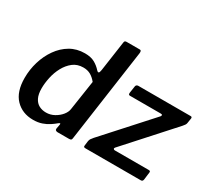

<svg xmlns="http://www.w3.org/2000/svg" viewBox="-141 -998 1396 1263"><g transform="rotate(30 557.5 -366.0)"><path d="M399 0Q392 0 386 -4Q380 -8 381 -17L387 -50Q389 -58 385 -59Q381 -60 373 -53Q358 -40 335.5 -25Q313 -10 284 0Q255 10 218 10Q136 10 84.5 -43.5Q33 -97 33 -202Q33 -265 51 -325Q69 -385 103.5 -434Q138 -483 186.5 -511.5Q235 -540 297 -540Q342 -540 371 -524Q400 -508 423 -482Q430 -474 436.5 -476Q443 -478 446 -499L479 -728Q480 -736 484 -739Q488 -742 496 -742H597Q609 -742 607 -721L507 -17Q506 -7 501.5 -3.5Q497 0 485 0ZM434 -402Q413 -428 389.5 -441Q366 -454 335 -454Q289 -454 257 -429Q225 -404 204 -365Q183 -326 173.5 -281.5Q164 -237 164 -198Q164 -154 177.5 -126.5Q191 -99 214.5 -86.5Q238 -74 268 -74Q301 -74 330 -90Q359 -106 378 -129.5Q397 -153 400 -177ZM612 0Q602 0 599 -3.5Q596 -7 598 -17L602 -49Q604 -60 608.5 -67Q613 -74 624 -87L934 -430Q939 -437 937.5 -441.5Q936 -446 925 -446H692Q684 -446 682 -450.5Q680 -455 681 -464L689 -517Q691 -524 696 -527Q701 -530 707 -530H1105Q1116 -530 1115 -518L1109 -480Q1108 -472 1103 -464.5Q1098 -457 1090 -448L778 -102Q772 -95 775 -90Q778 -85 785 -85H1044Q1058 -85 1055 -71L1048 -15Q1047 -9 1043.5 -4.5Q1040 0 1031 0H612Z"/></g></svg>

Font: Libre Franklin Thin SemiBold
Style: Italic
Weight: 600
Italic angle: -8°
Version: Version 3.000